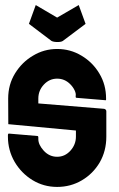

<svg xmlns="http://www.w3.org/2000/svg" viewBox="-20 -735 476 768"><path d="M109.9 -14.6Q65.4 -42 38.6 -87.4Q11.7 -133.8 11.7 -188.5V-195.3Q11.7 -199.7 15.1 -200.7L130.9 -190.9Q133.3 -189.9 133.3 -185.5V-178.7Q133.3 -155.8 155.3 -131.8Q177.7 -107.9 208.5 -107.9Q239.7 -107.9 261.7 -132.3Q283.7 -156.7 283.7 -188.5Q283.7 -193.8 283.7 -212.9L13.2 -238.3L12.7 -340.8Q12.7 -397 40.5 -441.9Q67.9 -486.3 111.8 -512.2Q156.2 -539.1 208.5 -539.1Q261.7 -539.1 306.2 -512.2Q351.1 -485.4 377.4 -440.9Q404.3 -396.5 404.3 -340.8V-336.9Q404.3 -335 403.3 -334L285.2 -343.8Q282.7 -345.2 282.7 -346.7V-350.6Q284.7 -360.8 278.3 -374Q272 -387.2 260.7 -398.4Q238.8 -420.4 208.5 -420.4Q177.7 -420.4 155.5 -396.7Q133.3 -373 133.3 -340.8Q133.3 -337.9 133.3 -321.3L396 -299.8Q399.9 -299.3 402.6 -296.6Q405.3 -293.9 405.3 -290V-188.5Q405.3 -131.3 378.9 -85.4Q352.1 -40 307.4 -13.7Q262.7 12.7 208.5 12.7Q154.8 12.7 109.9 -14.6ZM231.4 -571.3Q225.1 -566.9 210 -566.9Q194.3 -566.9 186 -571.3L95.7 -639.6L123 -714.8L208.5 -664.6L294.9 -714.8L322.3 -639.6Z"/></svg>

Font: WRV
Style: Display
Weight: 400
Designer: Will Viles x Danh Hong
Version: Version 8.001; ttfautohint (v1.8.3)